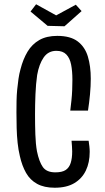

<svg xmlns="http://www.w3.org/2000/svg" viewBox="-20 -870 493 899"><path d="M236 9Q187 9 154 -9Q121 -27 102 -60.5Q83 -94 73 -139Q66 -168 62.5 -201Q59 -234 58 -270Q57 -306 57 -344Q57 -371 57.5 -398Q58 -425 60.5 -450.5Q63 -476 66.5 -500.5Q70 -525 76 -546Q88 -593 109 -628Q130 -663 164 -682.5Q198 -702 248 -702Q310 -702 344 -676Q378 -650 391.5 -605Q405 -560 405 -502Q405 -467 401.5 -429Q398 -391 392 -352H309Q312 -376 314.5 -400Q317 -424 318 -448.5Q319 -473 319 -496Q319 -537 313 -567.5Q307 -598 290.5 -615Q274 -632 244 -632Q206 -632 184.5 -601Q163 -570 154 -519Q151 -499 149 -475.5Q147 -452 146 -428Q145 -404 144.5 -380.5Q144 -357 144 -335Q144 -285 145.5 -240.5Q147 -196 153 -162Q163 -113 180.5 -88Q198 -63 239 -63Q271 -63 287.5 -74Q304 -85 311 -107Q318 -129 318 -161Q318 -172 317 -185Q316 -198 315 -211H395Q397 -198 398.5 -184.5Q400 -171 400 -159Q400 -109 382 -71.5Q364 -34 328 -12.5Q292 9 236 9ZM282 -747 203 -749 123 -816 149 -850 243 -798 335 -848 362 -818Z"/></svg>

Font: Truculenta Medium
Style: Regular
Weight: 500
Version: Version 1.002